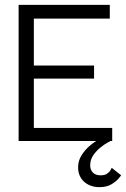

<svg xmlns="http://www.w3.org/2000/svg" viewBox="-20 -583 521 794"><path d="M57 0V-563H434V-506H120V-312H369V-258H120V-54H444V0ZM391 191Q367 191 347 181.5Q327 172 315 153.5Q303 135 303 109Q303 82 317 59.5Q331 37 351 20Q371 3 391.5 -8Q412 -19 425.5 -24.5Q439 -30 439 -30V-1Q439 -1 426 6Q413 13 396 26.5Q379 40 366 58.5Q353 77 353 101Q353 119 364 130.5Q375 142 396 142Q414 142 424 134.5Q434 127 438 119Q442 111 442 111L481 142Q481 142 471.5 154Q462 166 442 178.5Q422 191 391 191Z"/></svg>

Font: Darker Grotesque Light Medium
Style: Regular
Weight: 500
Version: Version 1.000;gftools[0.9.28]